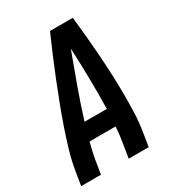

<svg xmlns="http://www.w3.org/2000/svg" viewBox="-178 -838 855 941"><g transform="rotate(-30 250.0 -367.5)"><path d="M3 0 15 -74Q24 -130 40.5 -186Q57 -242 76 -297Q95 -352 116 -407Q137 -462 159 -517Q181 -572 204 -626.5Q227 -681 251 -735H380Q386 -681 391 -626.5Q396 -572 400 -517Q404 -462 406.5 -407Q409 -352 409.5 -296.5Q410 -241 408 -185Q406 -129 397 -74L385 0H272L284 -74Q288 -97 291 -121Q294 -145 295 -169H148Q142 -145 136.5 -121.5Q131 -98 127 -74L115 0ZM301 -265Q303 -351 301.5 -437Q300 -523 296 -609Q264 -523 233 -437.5Q202 -352 175 -265Z"/></g></svg>

Font: Iosevka Curly Oblique
Style: Bold
Weight: 700
Italic angle: -9°
Monospace: yes
Designer: Belleve Invis
Foundry: Belleve Invis
Version: Version 11.1.0; ttfautohint (v1.8.3)